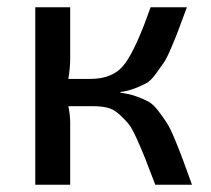

<svg xmlns="http://www.w3.org/2000/svg" viewBox="-20 -508 580 528"><path d="M311 -255V-253Q335 -250 353.5 -243.5Q372 -237 386.5 -229.5Q401 -222 415 -203.5Q429 -185 438.5 -170.5Q448 -156 461 -124.5Q474 -93 482.5 -70Q491 -47 508 0H407Q388 -50 379.5 -71.5Q371 -93 357 -124.5Q343 -156 333 -168Q323 -180 307.5 -194Q292 -208 275 -212Q258 -216 235 -216H168Q173 -191 173 -171V0H77V-488H173V-347Q173 -321 168 -291H229Q293 -291 324 -333.5Q355 -376 394 -488H494Q477 -443 471 -426.5Q465 -410 451.5 -378Q438 -346 430 -335Q422 -324 408.5 -305Q395 -286 382 -279Q369 -272 351 -265Q333 -258 311 -255Z"/></svg>

Font: Exo 2.0 Medium
Style: Regular
Weight: 500
Designer: Natanael Gama
Version: Version 1.001;PS 001.001;hotconv 1.0.70;makeotf.lib2.5.58329